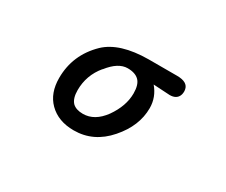

<svg xmlns="http://www.w3.org/2000/svg" viewBox="-90 -726 1179 1002"><g transform="rotate(30 500.0 -224.5)"><path d="M209 -166Q209 -305.7 311.5 -405.3Q392.6 -482.4 565.4 -483.4H736.3Q801.8 -483.4 808.6 -441.4Q809.6 -436.5 809.6 -431.6Q809.6 -426.8 809.1 -422.4Q808.6 -418 807.6 -413.6Q806.6 -409.2 804.7 -405.3Q792 -377 752.9 -377Q752 -377 653.3 -382.8Q697.3 -331.1 697.3 -265.6Q697.3 -158.2 614.3 -63.5Q530.3 33.2 411.1 33.2Q317.4 33.2 261.7 -22.5Q209 -75.2 209 -166ZM585.9 -290Q585.9 -342.8 563 -365.7Q540 -388.7 494.1 -388.7Q437.5 -388.7 382.8 -318.4Q382.8 -318.4 381.8 -318.4Q324.2 -249 324.2 -159.2Q324.2 -109.4 346.7 -85.9Q368.2 -65.4 409.2 -65.4Q479.5 -65.4 532.2 -137.7Q585.9 -213.9 585.9 -290Z"/></g></svg>

Font: FakePearl
Style: SemiBold
Weight: 400
Version: Version 1.2